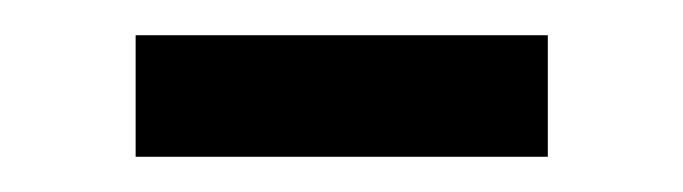

<svg xmlns="http://www.w3.org/2000/svg" viewBox="-20 -323 388 109"><path d="M291 -234H57V-303H291Z"/></svg>

Font: Hind Madurai
Style: Regular
Weight: 400
Designer: Jyotish Sonowal
Foundry: Indian Type Foundry
Version: Version 0.702;PS 1.0;hotconv 1.0.81;makeotf.lib2.5.63406